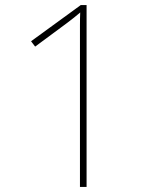

<svg xmlns="http://www.w3.org/2000/svg" viewBox="-20 -734 610 754"><path d="M320 0H294V-563Q294 -606 294 -635.5Q294 -665 295 -685Q283 -675 271.5 -665.5Q260 -656 241 -642L118 -551L102 -572L297 -714H320Z"/></svg>

Font: Noto Sans Thin
Style: Regular
Weight: 100
Designer: Monotype Design Team
Foundry: Monotype Imaging Inc.
Version: Version 2.007